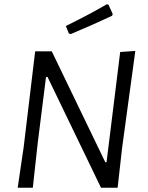

<svg xmlns="http://www.w3.org/2000/svg" viewBox="-20 -881 693 901"><path d="M481 -861 489 -859 509 -815 506 -807Q421 -767 312 -721L303 -724L289 -759Q403 -815 481 -861ZM615 -642 553 -187 532 0H454L203 -520H196L157 -210L134 0H63L91 -190L145 -640H223L474 -120H480L544 -637Z"/></svg>

Font: Alegreya Sans
Style: Italic
Weight: 400
Italic angle: -7°
Designer: Juan Pablo del Peral
Foundry: Huerta Tipografica
Version: Version 2.007